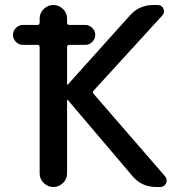

<svg xmlns="http://www.w3.org/2000/svg" viewBox="-20 -750 720 770"><path d="M72 -570Q56 -570 44 -582Q32 -594 32 -610Q32 -626 44 -638Q56 -650 72 -650H130Q139 -650 139 -659V-675Q139 -698 155.5 -714Q172 -730 194 -730Q216 -730 232.5 -714Q249 -698 249 -675V-659Q249 -650 258 -650H322Q338 -650 350 -638Q362 -626 362 -610Q362 -594 350 -582Q338 -570 322 -570H258Q249 -570 249 -561V-411Q249 -410 250 -410L252 -411L501 -688Q538 -730 596 -730H612Q629 -730 635.5 -715Q642 -700 631 -688L355 -386Q350 -380 355 -374L642 -43Q653 -30 646 -15Q639 0 622 0H606Q549 0 512 -43L252 -349Q251 -350 250 -350Q249 -350 249 -349V-55Q249 -32 232.5 -16Q216 0 194 0Q172 0 155.5 -16Q139 -32 139 -55V-561Q139 -570 130 -570Z"/></svg>

Font: Rounded Mplus 1c Medium
Style: Regular
Weight: 500
Version: Version 1.059.20150529